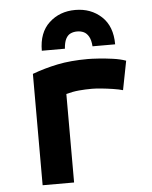

<svg xmlns="http://www.w3.org/2000/svg" viewBox="-54 -801 667 845"><g transform="rotate(-5 280.0 -378.0)"><path d="M100 0V-492Q154 -512 212 -524Q270 -536 347 -536Q363 -536 393 -534Q423 -532 456 -527.5Q489 -523 514 -514L489 -386Q472 -391 446 -395Q420 -399 395 -401.5Q370 -404 353 -404Q324 -404 296 -401.5Q268 -399 239 -391V0ZM148 -590Q148 -670 194.5 -713Q241 -756 310 -756Q379 -756 425.5 -713Q472 -670 472 -590H372Q370 -618 361 -633.5Q352 -649 339 -655Q326 -661 310 -661Q294 -661 281 -655Q268 -649 260 -633.5Q252 -618 250 -590Z"/></g></svg>

Font: Ubuntu Sans Mono
Style: Bold
Weight: 700
Monospace: yes
Designer: Dalton Maag Ltd
Foundry: Dalton Maag Ltd
Version: Version 1.006